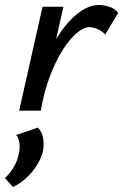

<svg xmlns="http://www.w3.org/2000/svg" viewBox="-51 -445 495 772"><path d="M68 0Q96 -131 141.5 -226Q187 -321 241 -373Q295 -425 347 -425Q366 -425 389 -417.5Q412 -410 424 -393L372 -306Q360 -320 341 -328Q322 -336 308 -336Q286 -336 257.5 -312Q229 -288 201 -244Q173 -200 149.5 -138Q126 -76 113 0ZM26 0 120 -418H204L110 0ZM1 307 -31 271Q-10 251 5 225.5Q20 200 25 172Q30 149 27 129Q24 109 14 98L101 68Q117 84 122 108.5Q127 133 122 162Q116 188 99 216.5Q82 245 57 268.5Q32 292 1 307Z"/></svg>

Font: Ysabeau Office SemiBold
Style: Italic
Weight: 600
Italic angle: -12°
Designer: Christian Thalmann (Catharsis Fonts)
Version: Version 2.001;gftools[0.9.30]; featfreeze: tnum,lnum,ss02